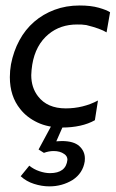

<svg xmlns="http://www.w3.org/2000/svg" viewBox="-20 -442 411 682"><path d="M201.5 11Q151 11 113 -7Q75 -25 52 -54.5Q15 -100 15 -168Q15 -190.5 19 -213.5Q28 -260 48.8 -298.5Q69.5 -337 101.2 -364.5Q133 -392 173.8 -407.2Q214.5 -422.5 263 -422.5Q303 -422.5 331 -414.5Q359 -406.5 371 -398.5L358.5 -327Q337 -340.5 286.5 -353Q270.5 -355.5 253.5 -355Q194.5 -355 153 -321Q106 -282.5 94.5 -212Q91.5 -193 91 -175Q91 -131 115 -100Q148 -57 213.5 -57Q275 -57 328 -85L317 -15Q294 -2 264.5 4.5Q235 11 201.5 11ZM155.5 220Q128.5 220 101 211.2Q73.5 202.5 53.5 184L84 146.5Q100 159.5 120 166.2Q140 173 157.5 173Q214.5 173 219.5 125.5Q219.5 112.5 208 105Q193.5 94.5 170.5 94.5Q153.5 94.5 136 101L117 89L177 -22.5L209.5 -7L180 60L199.5 59Q242 59 261.8 77Q281.5 95 281.5 121L281 131Q274.5 173.5 237.5 197.5Q200.5 220 155.5 220Z"/></svg>

Font: Lucymar Sans
Style: Italic
Weight: 400
Italic angle: -10°
Foundry: The League of Moveable Type (original font) / Main changes by Cristiano Sobral with portions from Mirco Monsees
Version: Version 2.00;August 30, 2020;FontCreator 13.0.0.2681 64-bit